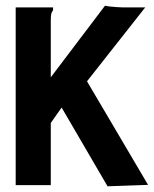

<svg xmlns="http://www.w3.org/2000/svg" viewBox="-20 -649 540 673"><path d="M196 -272 158 -218V0H35V-623H157H166V-613Q161 -607 159.5 -600Q158 -593 158 -576V-378L348 -629Q356 -627 367 -626Q378 -625 390 -624Q402 -623 412 -623Q422 -623 428 -623H489L285 -364L499 -1L357 4Z"/></svg>

Font: Inconsolata ExtraBold
Style: Regular
Weight: 800
Designer: Raph Levien, Cyreal, Brenton Simpson
Foundry: Raph Levien, Cyreal, Google
Version: Version 3.001